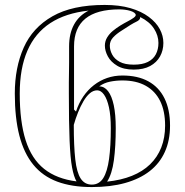

<svg xmlns="http://www.w3.org/2000/svg" viewBox="-20 -743 749 778"><path d="M404 -723Q464 -723 508.5 -710Q553 -697 583 -674.5Q613 -652 627.5 -625Q642 -598 642 -569Q642 -539 628.5 -514.5Q615 -490 588.5 -475.5Q562 -461 522 -461Q481 -461 455 -476.5Q429 -492 417 -514.5Q405 -537 405 -558Q405 -576 414 -591Q423 -606 437.5 -618Q452 -630 467.5 -639.5Q483 -649 497.5 -656.5Q512 -664 521 -670.5Q530 -677 530 -682Q530 -687 524 -691.5Q518 -696 508 -699Q498 -702 486.5 -703.5Q475 -705 464 -705Q372 -705 326 -667.5Q280 -630 280 -555Q280 -539 280 -506Q280 -473 280 -433.5Q280 -394 280 -358Q280 -322 280 -299L288 -291Q299 -325 317.5 -352Q336 -379 360.5 -398Q385 -417 414 -427Q443 -437 476 -437Q538 -437 581 -413.5Q624 -390 646.5 -344.5Q669 -299 669 -234Q669 -174 648 -127.5Q627 -81 586.5 -49.5Q546 -18 487 -1.5Q428 15 352 15Q271 15 212 -7Q153 -29 115 -75.5Q77 -122 58.5 -193.5Q40 -265 40 -364Q40 -469 76 -550Q112 -631 192.5 -677Q273 -723 404 -723ZM374 -377Q358 -377 344 -365Q330 -353 318 -332.5Q306 -312 296 -287Q286 -262 279 -237Q279 -151 285 -97.5Q291 -44 307 -19.5Q323 5 352 5Q382 5 398.5 -21.5Q415 -48 422 -99.5Q429 -151 429 -224Q429 -274 421.5 -308Q414 -342 401.5 -359.5Q389 -377 374 -377ZM382 -393Q403 -393 418 -373.5Q433 -354 441 -316.5Q449 -279 449 -224Q449 -150 441.5 -94Q434 -38 414 -7Q471 -13 514.5 -30.5Q558 -48 588 -77Q618 -106 633.5 -145.5Q649 -185 649 -234Q649 -293 629 -333.5Q609 -374 570.5 -395.5Q532 -417 476 -417Q450 -417 425.5 -412Q401 -407 382 -393ZM622 -569Q622 -599 604 -627Q586 -655 548 -674Q548 -673 548 -673Q548 -673 548 -672Q548 -662 531.5 -654.5Q515 -647 473 -619Q452 -606 438.5 -591.5Q425 -577 425 -558Q425 -540 434.5 -522Q444 -504 465 -492.5Q486 -481 522 -481Q557 -481 579 -492Q601 -503 611.5 -523Q622 -543 622 -569ZM339 -700Q246 -690 184 -649.5Q122 -609 91 -537.5Q60 -466 60 -364Q60 -250 84 -174.5Q108 -99 159 -58.5Q210 -18 290 -8Q279 -27 272 -64.5Q265 -102 262 -173.5Q259 -245 259 -364Q259 -391 259 -409.5Q259 -428 259.5 -446.5Q260 -465 260 -490.5Q260 -516 260 -555Q260 -607 280 -643.5Q300 -680 339 -700Z"/></svg>

Font: Kalnia Glaze Thin
Style: Regular
Weight: 100
Version: Version 1.110